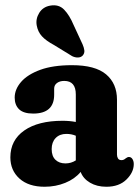

<svg xmlns="http://www.w3.org/2000/svg" viewBox="-20 -702 530 732"><path d="M19.5 -102Q19.5 -167.5 72.5 -204.5Q125.5 -241.5 218.5 -241.5Q245.5 -241.5 269 -237V-342Q269 -393.5 225 -393.5Q208 -393.5 197.2 -385.5Q186.5 -377.5 186.5 -364V-341Q186.5 -269 106.5 -269Q70 -269 53 -285.2Q36 -301.5 36 -330Q36 -361.5 60.5 -389.8Q85 -418 133.5 -435.8Q182 -453.5 254.5 -453.5Q343 -453.5 384.5 -418.5Q426 -383.5 426 -322V-112.5Q426 -104.5 429.8 -98Q433.5 -91.5 443.5 -91.5Q452 -91.5 459.5 -98.5Q466 -103.5 471.5 -103.5Q480 -103.5 485 -95.5Q490 -87.5 490 -76.5Q490 -45 462 -17.5Q434 10 385.5 10Q349.5 10 323.2 -5.5Q297 -21 287.5 -46.5Q265 -19.5 228.5 -4.8Q192 10 150 10Q89 10 54.2 -21.2Q19.5 -52.5 19.5 -102ZM177 -133.5Q177 -107 191.2 -93Q205.5 -79 229.5 -79Q251 -79 269 -90.5V-184.5Q252.5 -191.5 233 -191.5Q207.5 -191.5 192.2 -175.8Q177 -160 177 -133.5ZM260.5 -607 295 -532.5Q300 -521 301.5 -510.2Q303 -499.5 295.5 -490.5Q288.5 -483 277.2 -482.8Q266 -482.5 255 -488L186.5 -530Q155 -547 139.8 -563.8Q124.5 -580.5 120 -605Q115.5 -630 129.5 -652.8Q143.5 -675.5 171 -680.5Q204 -686.5 224.5 -665.2Q245 -644 260.5 -607Z"/></svg>

Font: Fraunces 144pt SuperSoft
Style: Bold
Weight: 700
Version: Version 1.000;[b76b70a41]